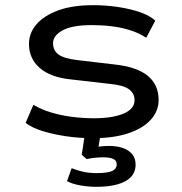

<svg xmlns="http://www.w3.org/2000/svg" viewBox="-20 -525 705 742"><path d="M341 9Q285 9 235 1.5Q185 -6 144.5 -18.5Q104 -31 79 -50L109 -120Q139 -102 177 -90.5Q215 -79 257.5 -73.5Q300 -68 343 -68Q415 -68 457.5 -86Q500 -104 500 -138Q500 -164 478.5 -180Q457 -196 403 -201L255 -218Q175 -226 133.5 -262.5Q92 -299 92 -355Q92 -397 120.5 -430.5Q149 -464 204 -484.5Q259 -505 340 -505Q389 -505 436 -498Q483 -491 521 -478Q559 -465 580 -445L545 -379Q518 -397 483.5 -408Q449 -419 411.5 -423.5Q374 -428 335 -428Q260 -428 222.5 -408Q185 -388 185 -358Q185 -330 206 -314.5Q227 -299 277 -293L421 -276Q508 -267 550.5 -232.5Q593 -198 593 -139Q593 -95 562 -61.5Q531 -28 474.5 -9.5Q418 9 341 9ZM353 197Q322 197 290.5 191.5Q259 186 239 175L257 125Q283 135 304.5 139.5Q326 144 355 144Q395 144 413 136Q431 128 431 110Q431 95 417.5 89Q404 83 379 83Q366 83 348.5 84.5Q331 86 315 90L296 73L310 -20H371L358 59L331 48Q351 43 368 41Q385 39 401 39Q432 39 455 47Q478 55 491 71Q504 87 504 111Q504 140 486 159Q468 178 434 187.5Q400 197 353 197Z"/></svg>

Font: Nunito Sans 7pt Expanded
Style: Regular
Weight: 400
Width: 7
Designer: Vernon Adams
Foundry: Vernon Adams
Version: Version 3.101;gftools[0.9.27]